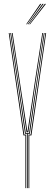

<svg xmlns="http://www.w3.org/2000/svg" viewBox="-20 -970 283 990"><path d="M119 0V-280H109L67.8 -564L33 -800H37L71.8 -564L113 -284H130L170.8 -564L206 -800H210L174.8 -564L134 -280H123V0ZM111 0V-272H101L25 -800H29L105 -276H115V0ZM127 0V-276H138L214 -800H218L142 -272H131V0ZM117 -288 76 -564 41 -800H45L80 -564L121 -292H122L162 -564L198 -800H202L166 -564L126 -288ZM115 -845 187 -950H193L119 -845ZM131 -845 211 -950H217L135 -845ZM123 -845 199 -950H205L127 -845Z"/></svg>

Font: Big Shoulders Inline Thin
Style: Regular
Weight: 100
Designer: Patric King
Foundry: XO Type Co
Version: Version 2.002